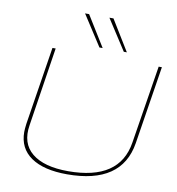

<svg xmlns="http://www.w3.org/2000/svg" viewBox="-99 -1020 1032 1118"><g transform="rotate(10 417.5 -460.5)"><path d="M372 10Q234 10 159 -41.5Q84 -93 84 -190Q84 -200 85 -210Q86 -220 88 -238L161 -700H180L108 -234Q90 -125 161 -67Q232 -9 375 -9Q679 -9 715 -238L789 -700H808L735 -238Q695 10 372 10ZM430 -750 313 -931H337L449 -750ZM574 -750 457 -931H481L592 -750Z"/></g></svg>

Font: Georama Extended Thin
Style: Italic
Weight: 100
Width: 7
Italic angle: -9°
Designer: Jean-Baptiste Levee
Foundry: Production Type
Version: Version 1.000